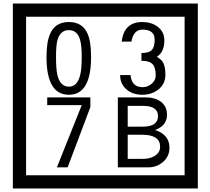

<svg xmlns="http://www.w3.org/2000/svg" viewBox="-20 -980 1195 1090"><path d="M1103 90H53V-960H1103ZM1028 15V-885H128V15ZM497 -656Q497 -442 371 -442Q244 -442 244 -656Q244 -744 265 -789Q294 -855 371 -855Q448 -855 477 -789Q497 -745 497 -656ZM444 -656Q444 -723 435 -752Q420 -809 371 -809Q322 -809 306 -752Q298 -723 298 -656Q298 -587 306 -553Q322 -488 371 -488Q419 -488 435 -554Q444 -587 444 -656ZM919 -556Q919 -504 880.5 -473Q842 -442 789 -442Q734 -442 700 -471Q662 -502 662 -554H721Q727 -485 790 -485Q818 -485 841 -504.5Q864 -524 864 -552Q864 -597 846 -616Q828 -635 783 -635V-679Q825 -679 841.5 -696Q858 -713 858 -754Q858 -812 789 -812Q738 -812 726 -744H671Q684 -855 788 -855Q839 -855 874 -829Q913 -800 913 -750Q913 -685 871 -658Q895 -642 903 -630Q919 -605 919 -556ZM493 -372 364 -30H303L444 -383H248V-427H493ZM942 -141Q942 -93 906.5 -61.5Q871 -30 823 -30H649V-427H808Q859 -427 891 -404Q928 -378 928 -329Q928 -266 860 -242Q942 -216 942 -141ZM877 -321Q877 -379 792 -379H705V-261H791Q877 -261 877 -321ZM889 -147Q889 -215 788 -215H705V-78H791Q828 -78 855 -93Q889 -112 889 -147Z"/></svg>

Font: Unicode BMP Fallback SIL
Style: Regular
Weight: 400
Foundry: NRSI, SIL International
Version: Version 5.1 Based on Unicode 5.1